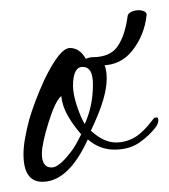

<svg xmlns="http://www.w3.org/2000/svg" viewBox="-20 -338 330 376"><path d="M63 18Q26 18 26 -36Q26 -50 29 -67Q32 -84 37 -103Q47 -138 67 -182Q97 -244 117 -244Q136 -244 148 -223Q156 -226 161 -226Q189 -226 189 -184Q189 -166 182 -142Q175 -118 158 -82Q183 -59 207 -59Q226 -59 243 -68.5Q260 -78 281 -106Q283 -108 287 -108Q290 -108 290 -102Q290 -96 285 -89Q272 -72 252.5 -58.5Q233 -45 204 -45Q175 -45 152 -65Q114 18 63 18ZM146 -95Q154 -113 158 -132Q162 -151 162 -173Q162 -207 142 -207Q123 -207 123 -170Q123 -154 130.5 -131Q138 -108 146 -95ZM81 -10Q95 -10 116 -37Q125 -48 131 -59.5Q137 -71 139 -75Q124 -92 113 -111Q102 -130 100 -150Q88 -140 75 -98Q62 -56 62 -37Q62 -10 81 -10ZM179 -210Q159 -210 161 -226Q196 -226 210.5 -247.5Q225 -269 230 -307Q231 -312 237.5 -315Q244 -318 251 -318Q258 -318 263 -315.5Q268 -313 267 -308Q263 -270 240 -240Q217 -210 179 -210Z"/></svg>

Font: Lavishly Yours
Style: Regular
Weight: 400
Designer: Robert E. Leuschke
Foundry: Robert E. Leuschke
Version: Version 1.010; ttfautohint (v1.8.3)